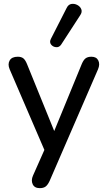

<svg xmlns="http://www.w3.org/2000/svg" viewBox="-20 -788 558 995"><path d="M297 -557Q287 -542 270.5 -543.5Q254 -545 244.5 -557.5Q235 -570 244 -587L325 -746Q334 -765 350 -767.5Q366 -770 381 -762Q396 -754 401.5 -739.5Q407 -725 395 -708ZM186 187Q159 187 149.5 167Q140 147 151 122L210 -11L30 -429Q19 -455 30 -474.5Q41 -494 72 -494Q90 -494 100.5 -486Q111 -478 120 -456L261 -109L404 -457Q413 -478 424 -486Q435 -494 454 -494Q480 -494 489.5 -474.5Q499 -455 488 -429L237 150Q227 171 216 179Q205 187 186 187Z"/></svg>

Font: Chiron GoRound TC
Style: Regular
Weight: 400
Designer: Ryoko NISHIZUKA 西塚涼子 (kana, bopomofo & ideographs); Paul D. Hunt (Latin, Greek & Cyrillic); Sandoll Communications 산돌커뮤니
Foundry: Adobe
Version: Version 1.000;hotconv 1.1.1;makeotfexe 2.6.0